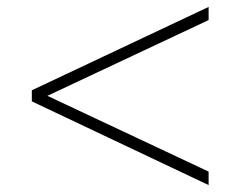

<svg xmlns="http://www.w3.org/2000/svg" viewBox="-20 -516 695 555"><path d="M583 19 72 -223V-255L583 -496V-458L117 -239L583 -20Z"/></svg>

Font: Zen Kaku Gothic Antique Light
Style: Regular
Weight: 300
Designer: Yoshimichi Ohira
Foundry: Positype
Version: Version 1.001